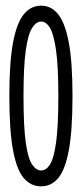

<svg xmlns="http://www.w3.org/2000/svg" viewBox="-20 -647 290 678"><path d="M125 11Q89 11 64 -18Q39 -47 26 -116.5Q13 -186 13 -308Q13 -427 26 -496.5Q39 -566 64 -596.5Q89 -627 125 -627Q161 -627 185.5 -596.5Q210 -566 223 -496.5Q236 -427 236 -308Q236 -186 223 -116.5Q210 -47 185.5 -18Q161 11 125 11ZM125 -45Q143 -45 156.5 -66Q170 -87 178 -143.5Q186 -200 186 -308Q186 -412 178 -469Q170 -526 156.5 -548.5Q143 -571 125 -571Q108 -571 93.5 -548.5Q79 -526 71 -469Q63 -412 63 -308Q63 -200 71 -143.5Q79 -87 93.5 -66Q108 -45 125 -45Z"/></svg>

Font: Inconsolata UltraCondensed
Style: Regular
Weight: 400
Width: 1
Monospace: yes
Designer: Raph Levien, Cyreal, Brenton Simpson
Foundry: Raph Levien, Cyreal, Google
Version: Version 3.000; ttfautohint (v1.8.2.53-6de2)